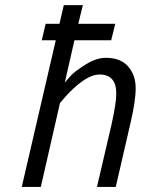

<svg xmlns="http://www.w3.org/2000/svg" viewBox="-20 -738 556 758"><path d="M397.9 -509.8Q456.1 -509.8 485.8 -475.6Q515.6 -441.4 515.6 -390.1Q515.6 -338.4 495.1 -252L437 0H362.8L420.9 -249Q439 -331.1 439 -369.1Q439 -444.3 372.1 -443.8Q323.2 -443.8 252 -371.1Q235.8 -354 226.1 -341.8L216.8 -331.1L141.1 0H65.9L200.2 -579.1H145L160.2 -644H214.8L231.9 -717.8H307.1L289.1 -644H435.1L418.9 -579.1H273.9L235.8 -412.1Q244.6 -422.9 259.8 -439.5Q274.9 -456.1 317.4 -482.9Q359.9 -509.8 397.9 -509.8Z"/></svg>

Font: TitilliumWeb-Italic
Style: Italic
Weight: 400
Italic angle: -13°
Version: Version 1.001;PS 57.000;hotconv 1.0.70;makeotf.lib2.5.55311